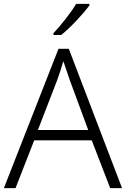

<svg xmlns="http://www.w3.org/2000/svg" viewBox="-20 -968 648 988"><path d="M440 -940V-948H372C346 -904 292 -836 255 -797V-788H295C345 -828 410 -899 440 -940ZM547 0H608L334 -717H281L0 0H60L156 -246H452ZM339 -556 434 -299H175L274 -555C283 -580 296 -618 306 -653C316 -622 332 -575 339 -556Z"/></svg>

Font: Noto Sans Meetei Mayek Light
Style: Regular
Weight: 300
Designer: Monotype Design Team and Neelakash Kshetrimayum
Foundry: Monotype Imaging Inc.
Version: Version 2.002